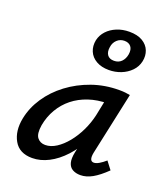

<svg xmlns="http://www.w3.org/2000/svg" viewBox="-130 -783 771 883"><g transform="rotate(20 255.5 -341.5)"><path d="M129 8Q66 8 40 -38Q14 -84 27 -149Q38 -204 71 -253.5Q104 -303 154.5 -341Q205 -379 267.5 -401Q330 -423 400 -423Q418 -423 430 -421.5Q442 -420 453 -418L387 -111Q379 -69 403 -69Q414 -69 428.5 -77.5Q443 -86 459 -100L488 -62Q452 -27 422.5 -10.5Q393 6 364 6Q342 6 326 -3Q310 -12 304.5 -32Q299 -52 306 -85L341 -243L389 -277Q374 -215 347 -162.5Q320 -110 284.5 -71.5Q249 -33 209 -12.5Q169 8 129 8ZM165 -69Q192 -69 219 -86.5Q246 -104 270 -133.5Q294 -163 312 -200.5Q330 -238 339 -278L360 -381L407 -344Q399 -346 390 -346.5Q381 -347 372 -347Q321 -347 278 -332.5Q235 -318 202.5 -292Q170 -266 148.5 -229.5Q127 -193 119 -149Q112 -105 126 -87Q140 -69 165 -69ZM322 -493Q286 -493 260.5 -507.5Q235 -522 224.5 -547Q214 -572 220 -602Q226 -628 244.5 -648Q263 -668 291 -679.5Q319 -691 352 -691Q392 -691 417 -676Q442 -661 451.5 -636.5Q461 -612 455 -584Q449 -556 429 -535.5Q409 -515 381 -504Q353 -493 322 -493ZM330 -541Q352 -541 366 -555Q380 -569 384 -592Q388 -617 377 -630.5Q366 -644 345 -644Q324 -644 309 -630Q294 -616 291 -594Q287 -570 297 -555.5Q307 -541 330 -541Z"/></g></svg>

Font: Ysabeau SemiBold
Style: Italic
Weight: 600
Italic angle: -12°
Designer: Christian Thalmann (Catharsis Fonts)
Version: Version 2.002